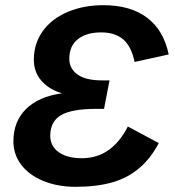

<svg xmlns="http://www.w3.org/2000/svg" viewBox="-20 -718 683 748"><path d="M274.9 9.8Q204.6 9.8 148.4 -13.2Q92.8 -36.1 62.5 -76.4Q32.2 -116.7 32.2 -167.5Q32.2 -244.1 81.1 -293Q129.9 -341.8 221.7 -354.5Q170.4 -369.6 141.1 -403.6Q111.8 -437.5 111.8 -485.8Q111.8 -547.4 146.5 -596.7Q181.2 -645 243.4 -671.4Q305.7 -697.8 382.3 -697.8Q488.8 -697.8 553.2 -648.9Q617.7 -600.1 637.2 -505.9L504.4 -476.6Q491.2 -538.6 459.2 -565.2Q427.2 -591.8 374 -591.8Q316.9 -591.8 283.4 -565.4Q250 -539.1 250 -488.8Q250 -451.2 281.7 -428Q313.5 -404.8 377.9 -404.8H406.7L385.3 -293.9H356.4Q259.3 -293.9 217.5 -269.3Q175.8 -244.6 175.8 -189Q175.8 -148.4 209 -125Q242.2 -101.6 299.3 -101.6Q415 -101.6 478 -225.1L598.6 -160.6Q567.9 -102.5 525.9 -65.9Q480.5 -25.9 419.2 -8.1Q357.9 9.8 274.9 9.8Z"/></svg>

Font: Arimo
Style: Italic
Weight: 400
Italic angle: -12°
Designer: Steve Matteson
Foundry: Monotype Imaging Inc.
Version: Version 1.33